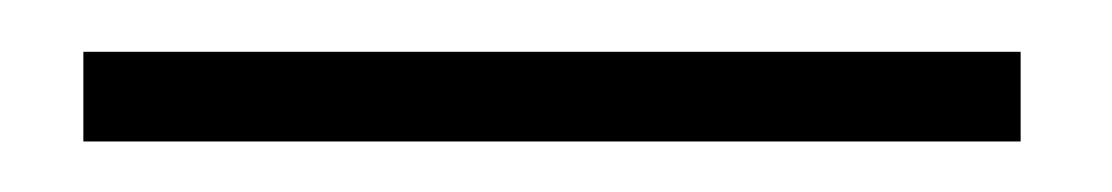

<svg xmlns="http://www.w3.org/2000/svg" viewBox="-20 10 440 76"><path d="M13 66V30.5H384V66Z"/></svg>

Font: League Spartan Thin ExtraLight
Style: Regular
Weight: 250
Version: Version 2.002